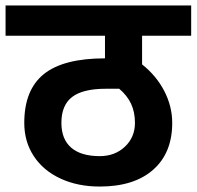

<svg xmlns="http://www.w3.org/2000/svg" viewBox="-50 -705 714 697"><path d="M465.8 -471.2Q517.6 -430.2 546.4 -374.5Q575.2 -318.8 575.2 -258.8Q575.2 -149.9 506.1 -88.9Q437 -27.8 312 -27.8Q231.9 -27.8 169.4 -56.9Q106.9 -85.9 72.5 -138.4Q38.1 -190.9 38.1 -258.8Q38.1 -378.9 109.1 -436Q180.2 -493.2 331.1 -493.2V-575.2H-29.8V-685.1H644V-575.2H465.8ZM439.9 -258.8Q439.9 -297.9 426 -327.9Q412.1 -357.9 382.8 -382.8H334Q251 -382.8 211.9 -353Q172.9 -323.2 172.9 -258.8Q172.9 -199.7 208.5 -168.9Q244.1 -138.2 312 -138.2Q367.2 -138.2 403.6 -172.6Q439.9 -207 439.9 -258.8Z"/></svg>

Font: Sarala
Style: Bold
Weight: 700
Designer: Andres Torresi
Foundry: Huerta Tipografica
Version: Version 1.004;PS 001.003;hotconv 1.0.70;makeotf.lib2.5.58329